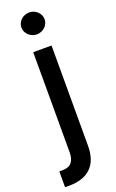

<svg xmlns="http://www.w3.org/2000/svg" viewBox="-199 -798 630 1045"><g transform="rotate(-20 116.0 -275.5)"><path d="M-17 112.9H0Q38 112.9 54.7 92.7Q71.4 72.4 71.4 34.8V-545.5H177.6V35.5Q177.6 118.3 134.1 161.4Q90.6 204.5 4.6 204.5Q-1.1 204.5 -6.2 204.5Q-11.4 204.5 -17 204.2ZM123.9 -756.4Q137.4 -756.4 149.5 -751.6Q161.6 -746.8 170.8 -738.3Q180 -729.8 185.5 -718.2Q191.1 -706.7 191.1 -692.8Q191.1 -679.3 185.5 -667.8Q180 -656.2 170.6 -647.7Q161.2 -639.2 149.1 -634.4Q137.1 -629.6 123.9 -629.6Q110.8 -629.6 98.7 -634.4Q86.6 -639.2 77.4 -647.7Q68.2 -656.2 62.5 -667.8Q56.8 -679.3 56.8 -692.8Q56.8 -706.7 62.3 -718.2Q67.8 -729.8 77.1 -738.3Q86.3 -746.8 98.5 -751.6Q110.8 -756.4 123.9 -756.4Z"/></g></svg>

Font: Inter P Medium
Style: Regular
Weight: 500
Designer: Rasmus Andersson
Foundry: rsms
Version: Version 3.018;git-588b23468